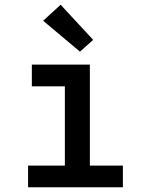

<svg xmlns="http://www.w3.org/2000/svg" viewBox="-20 -794 640 814"><path d="M99 0V-92H255V-428H115V-520H361V-92H501V0ZM319 -575 163 -706 237 -774 375 -625Z"/></svg>

Font: Iosevka Custom SmBdEx
Style: Regular
Weight: 600
Width: 7
Monospace: yes
Designer: Belleve Invis
Foundry: Belleve Invis
Version: Version 11.2.4; ttfautohint (v1.8.4)